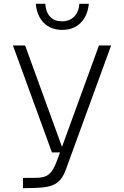

<svg xmlns="http://www.w3.org/2000/svg" viewBox="-20 -939 652 1009"><path d="M101 -4Q143 -4 171.5 -4.5Q200 -5 219 -12.5Q238 -20 252.5 -40Q267 -60 281 -99L500 -700H564L325 -45Q309 -1 282.5 19.5Q256 40 212.5 45Q169 50 101 50ZM48 -700H112L315 -142L300 -138H253ZM218 -919Q221 -874 244 -850.5Q267 -827 306 -827Q345 -827 369.5 -851.5Q394 -876 397 -919H447Q440 -854 403 -818Q366 -782 307 -782Q247 -782 210.5 -818.5Q174 -855 168 -919Z"/></svg>

Font: Moderustic Light
Style: Regular
Weight: 300
Designer: Tural Alisoy
Foundry: TAFT Foundry
Version: Version 2.120